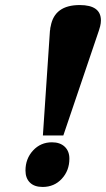

<svg xmlns="http://www.w3.org/2000/svg" viewBox="-20 -731 422 761"><path d="M178 -610Q179 -611 179 -615.5Q179 -620 181 -627Q196 -711 296 -711Q380 -711 380 -650Q380 -639 377 -627L372 -610L231 -194H150ZM81 -55Q81 -102 111 -134.5Q141 -167 186 -167Q218 -167 236.5 -149.5Q255 -132 255 -102Q255 -55 225 -22.5Q195 10 149 10Q116 10 98.5 -7.5Q81 -25 81 -55Z"/></svg>

Font: Taviraj Black
Style: Italic
Weight: 900
Italic angle: -12°
Designer: Katatrad Team
Foundry: CadsonDemak
Version: Version 1.001